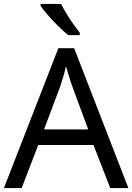

<svg xmlns="http://www.w3.org/2000/svg" viewBox="-20 -1057 679 984"><path d="M545 -93 459 -314H176L91 -93H0L279 -810H360L638 -93ZM352 -610Q349 -618 342 -639Q335 -660 328.5 -682.5Q322 -705 318 -717Q311 -686 302 -656.5Q293 -627 287 -610L206 -394H432ZM293 -1037Q304 -1015 320.5 -987.5Q337 -960 355.5 -934Q374 -908 389 -889V-877H330Q307 -895 278 -923.5Q249 -952 224.5 -980.5Q200 -1009 188 -1027V-1037Z"/></svg>

Font: Noto Sans Telugu UI
Style: Regular
Weight: 400
Designer: Jelle Bosma - Monotype Design Team
Foundry: Monotype Imaging Inc.
Version: Version 2.005; ttfautohint (v1.8.4.7-5d5b)